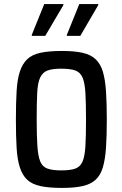

<svg xmlns="http://www.w3.org/2000/svg" viewBox="-20 -839 600 942"><path d="M285 83Q220 83 178.5 74Q137 65 113.5 43Q90 21 77.5 -17.5Q65 -56 61.5 -113.5Q58 -171 58 -253Q58 -334 61.5 -392Q65 -450 77.5 -488Q90 -526 113.5 -548.5Q137 -571 178.5 -580Q220 -589 285 -589Q345 -589 385 -580Q425 -571 449 -548.5Q473 -526 484.5 -488Q496 -450 500 -392Q504 -334 504 -253Q504 -171 500 -113.5Q496 -56 484.5 -17.5Q473 21 449 43Q425 65 385 74Q345 83 285 83ZM280 -3Q326 -3 350 -12Q374 -21 385 -46.5Q396 -72 399 -121.5Q402 -171 402 -253Q402 -334 399 -383.5Q396 -433 385 -458.5Q374 -484 350 -493Q326 -502 280 -502Q237 -502 213 -493Q189 -484 177 -458.5Q165 -433 162.5 -383Q160 -333 160 -253Q160 -171 163.5 -121.5Q167 -72 177.5 -46.5Q188 -21 212.5 -12Q237 -3 280 -3ZM136 -663V-668L197 -819H291V-814L202 -663ZM308 -663V-668L369 -819H462V-814L374 -663Z"/></svg>

Font: Farlight84_Sys_V01
Style: Regular
Weight: 400
Designer: Ryoko NISHIZUKA  (kana, bopomofo & ideographs); Paul D. Hunt (Latin, Greek & Cyrillic); Sandoll Communications , Soo-you
Foundry: Adobe
Version: Version 2.004;October 29, 2024;FontCreator 14.0.0.2814 64-bi